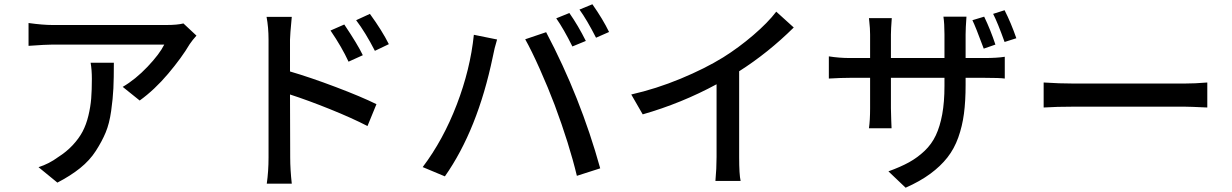

<svg xmlns="http://www.w3.org/2000/svg" viewBox="-20 -813 5773 900"><path d="M404.8 -519H513.7Q513.7 -445.8 511.5 -398.7Q509.3 -351.6 501 -292.5Q492.7 -233.4 475.3 -191.9Q458 -150.4 429.4 -106Q400.9 -61.5 355.7 -25.1Q310.5 11.2 249 43L160.6 -29.3Q210.4 -45.4 252 -76.2Q292 -101.6 321 -132.8Q350.1 -164.1 367.2 -196.5Q384.3 -229 394.3 -270.5Q404.3 -312 407.5 -351.3Q410.6 -390.6 410.6 -442.9Q410.6 -485.8 404.8 -519ZM839.8 -703.1 900.9 -646Q882.3 -625.5 869.1 -606Q832 -543 768.1 -467.3Q704.1 -391.6 634.8 -341.8L555.2 -405.8Q614.7 -440.4 671.4 -500Q728 -559.6 750 -604H226.1Q195.8 -604 113.8 -598.1V-705.1Q180.7 -695.8 226.1 -695.8H759.8Q811.5 -695.8 839.8 -703.1Z M1802.7 -606 1737.3 -574.7Q1692.9 -661.1 1649.4 -718.3L1713.9 -748Q1771 -669.4 1802.7 -606ZM1680.7 -554.2 1613.8 -523.9Q1582 -592.8 1529.3 -669.9L1593.8 -698.2Q1656.7 -604.5 1680.7 -554.2ZM1339.4 -627V-478Q1434.6 -450.2 1554 -405Q1673.3 -359.9 1744.6 -324.7L1702.6 -222.2Q1629.9 -259.8 1526.9 -301.3Q1423.8 -342.8 1339.4 -370.1L1340.3 -74.7Q1340.3 -19 1347.7 47.9H1230.5Q1238.8 -10.3 1238.8 -74.7V-627Q1238.8 -685.1 1229.5 -733.9H1347.7Q1339.4 -646.5 1339.4 -627Z M2648.9 -752Q2689.9 -693.4 2726.1 -621.1L2663.1 -595.2Q2622.1 -677.7 2587.4 -727.1ZM2756.8 -793Q2806.2 -722.7 2835 -663.1L2773.9 -636.2Q2731 -720.2 2696.3 -768.1ZM1961.4 -29.8Q2057.6 -157.2 2121.1 -322.8Q2184.6 -488.3 2201.2 -649.9L2310.1 -627.9Q2297.4 -586.9 2290 -546.9Q2218.8 -204.6 2065.4 13.7ZM2580.1 -320.8Q2549.8 -400.9 2510.5 -489Q2471.2 -577.1 2441.9 -628.9L2540 -662.1Q2701.2 -356.9 2793.5 -23.9L2684.1 11.2Q2648.4 -137.7 2580.1 -320.8Z M3444.8 -479V-77.1Q3444.8 5.9 3451.7 35.2H3333.5Q3338.9 -22.5 3338.9 -77.1V-418Q3174.8 -329.1 2992.7 -276.9L2939 -370.1Q3055.7 -396.5 3170.4 -444.1Q3285.2 -491.7 3369.6 -543.9Q3442.4 -589.4 3511 -648.2Q3579.6 -707 3618.7 -758.3L3700.7 -684.1Q3580.6 -565.4 3444.8 -479Z M3964.4 -448.2Q3921.9 -448.2 3865.2 -444.8V-548.8Q3914.1 -541 3964.4 -541H4058.6V-650.9Q4058.6 -665.5 4057.6 -681.2Q4056.6 -696.8 4054.9 -711.2Q4053.2 -725.6 4053.2 -728H4160.2Q4156.2 -675.3 4156.2 -650.9V-541H4407.2V-651.9Q4407.2 -702.1 4402.3 -734.9H4510.3Q4506.3 -680.2 4506.3 -651.9V-541H4594.2Q4653.8 -541 4689.9 -546.9V-444.8Q4666 -448.2 4595.2 -448.2H4506.3V-416Q4506.3 -338.9 4498.5 -280Q4490.7 -221.2 4471.9 -168.5Q4453.1 -115.7 4420.9 -74.7Q4388.7 -33.7 4340.6 1.7Q4292.5 37.1 4225.1 66.9L4144.5 -9.8Q4201.2 -30.3 4241 -52.2Q4280.8 -74.2 4314 -105.7Q4347.2 -137.2 4366.7 -178.7Q4386.2 -220.2 4396.7 -277.3Q4407.2 -334.5 4407.2 -410.2V-448.2H4156.2V-305.2Q4156.2 -283.2 4157.7 -249.5Q4159.2 -215.8 4159.2 -211.9H4053.2Q4058.6 -249.5 4058.6 -305.2V-448.2ZM4591.3 -585Q4552.2 -690.4 4538.1 -718.3L4593.3 -734.9Q4623 -673.3 4646 -604ZM4689 -616.2Q4656.2 -707.5 4635.3 -748L4689 -765.1Q4719.7 -704.6 4744.1 -633.8Z M4872.1 -309.1V-426.3Q4946.3 -421.4 5012.7 -421.4H5531.7Q5581.5 -421.4 5639.2 -426.3V-309.1Q5555.2 -313 5532.7 -313H5012.7Q4933.6 -313 4872.1 -309.1Z"/></svg>

Font: Karasuma Gothic
Style: Regular
Weight: 500
Designer: Rasmus Andersson / Ryoko Nishizuka
Foundry: Genbu
Version: Version 1.00